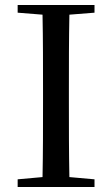

<svg xmlns="http://www.w3.org/2000/svg" viewBox="-20 -752 451 772"><path d="M51 -701 151 -693C153 -593 153 -493 153 -392V-339C153 -239 153 -138 151 -40L51 -31V0H360V-31L259 -40C257 -140 257 -239 257 -340V-392C257 -493 257 -593 259 -693L360 -701V-732H51Z"/></svg>

Font: Source Han Serif SC Medium
Style: Regular
Weight: 500
Designer: Ryoko NISHIZUKA 西塚涼子 (kana & ideographs); Frank Grießhammer (Latin, Greek & Cyrillic); Wenlong ZHANG 张文龙 (bopomofo); San
Foundry: Adobe
Version: Version 2.003;hotconv 1.1.1;makeotfexe 2.6.0